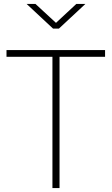

<svg xmlns="http://www.w3.org/2000/svg" viewBox="-20 -954 566 974"><path d="M13 -666V-700H513V-666H282V0H246V-666ZM249 -809 115 -934H160L264 -838L367 -934H413L279 -809Z"/></svg>

Font: Titillium Web[RUS by Daymarius]
Style: Regular
Weight: 200
Designer: Cyrillization by Daymarius
Foundry: Cyrillization by Daymarius
Version: Version 1.002 September 11, 2018